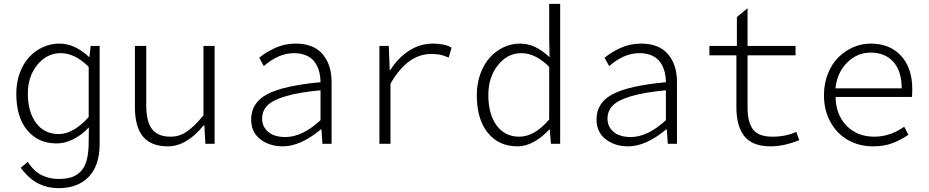

<svg xmlns="http://www.w3.org/2000/svg" viewBox="-20 -749 4837 1000"><path d="M284.2 231Q229 231 181.2 207.8Q133.3 184.6 87.9 125L124 94.2Q158.7 145 198.7 164.1Q238.8 183.1 284.2 183.1Q323.7 183.1 351.3 174.3Q378.9 165.5 399.9 144.5Q420.9 123.5 431.2 86.4Q441.4 49.3 441.9 -5.9L442.9 -85.9Q410.6 -49.8 365.7 -25.9Q320.8 -2 274.9 -2Q179.2 -2 122.1 -70.3Q64.9 -138.7 64.9 -261.2Q64.9 -319.8 83.3 -369.6Q101.6 -419.4 132.6 -452.4Q163.6 -485.4 204.3 -503.7Q245.1 -522 290 -522Q369.1 -522 443.8 -452.1H445.8L452.1 -509.8H499V0Q499 112.3 442.4 171.6Q385.7 231 284.2 231ZM286.1 -50.8Q361.8 -50.8 441.9 -139.2V-400.9Q370.6 -472.2 295.9 -472.2Q224.6 -472.2 174.8 -411.9Q125 -351.6 125 -262.2Q125 -166 168 -108.4Q210.9 -50.8 286.1 -50.8Z M854.5 13.2Q767.1 13.2 724.9 -37.6Q682.6 -88.4 682.6 -191.9V-509.8H741.7V-200.2Q741.7 -116.7 771.7 -76.9Q801.8 -37.1 868.7 -37.1Q914.1 -37.1 952.4 -63Q990.7 -88.9 1039.6 -147.9V-509.8H1097.7V0H1049.8L1044.4 -96.2H1040.5Q952.1 13.2 854.5 13.2Z M1453.1 13.2Q1383.8 13.2 1335.9 -23.7Q1288.1 -60.5 1288.1 -127Q1288.1 -213.9 1371.8 -258.3Q1455.6 -302.7 1649.4 -320.8Q1648.9 -352.1 1641.8 -377.9Q1634.8 -403.8 1619.4 -425.5Q1604 -447.3 1576.4 -459.7Q1548.8 -472.2 1511.2 -472.2Q1431.2 -472.2 1354 -404.8L1330.1 -448.2Q1364.3 -477.1 1413.6 -499.5Q1462.9 -522 1520 -522Q1613.3 -522 1660.2 -467Q1707 -412.1 1707 -321.8V0H1659.2L1654.3 -75.2H1651.4Q1544.9 13.2 1453.1 13.2ZM1466.3 -35.2Q1554.2 -35.2 1649.4 -123V-278.8Q1535.6 -268.1 1467.8 -247.8Q1399.9 -227.5 1372.6 -199.5Q1345.2 -171.4 1345.2 -130.9Q1345.2 -98.6 1363.3 -76.2Q1381.3 -53.7 1407.7 -44.4Q1434.1 -35.2 1466.3 -35.2Z M1956.1 0V-509.8H2004.9L2009.8 -383.8H2012.7Q2053.2 -447.8 2110.4 -484.9Q2167.5 -522 2235.8 -522Q2295.4 -522 2332 -501L2316.9 -449.2Q2290.5 -460.4 2272.7 -464.1Q2254.9 -467.8 2225.6 -467.8Q2101.6 -467.8 2013.7 -313V0Z M2675.3 13.2Q2578.1 13.2 2520.8 -57.1Q2463.4 -127.4 2463.4 -253.9Q2463.4 -313.5 2481.9 -364.5Q2500.5 -415.5 2531.5 -449.7Q2562.5 -483.9 2603 -502.9Q2643.6 -522 2687.5 -522Q2730.5 -522 2767.1 -504.4Q2803.7 -486.8 2842.3 -451.2L2840.3 -553.2V-729H2897.5V0H2849.6L2843.3 -74.2H2840.3Q2806.6 -36.6 2763.2 -11.7Q2719.7 13.2 2675.3 13.2ZM2684.6 -37.1Q2764.6 -37.1 2840.3 -127V-400.9Q2769 -472.2 2695.3 -472.2Q2623 -472.2 2573.2 -409.4Q2523.4 -346.7 2523.4 -253.9Q2523.4 -154.8 2566.4 -95.9Q2609.4 -37.1 2684.6 -37.1Z M3252 13.2Q3182.6 13.2 3134.8 -23.7Q3086.9 -60.5 3086.9 -127Q3086.9 -213.9 3170.7 -258.3Q3254.4 -302.7 3448.2 -320.8Q3447.8 -352.1 3440.7 -377.9Q3433.6 -403.8 3418.2 -425.5Q3402.8 -447.3 3375.2 -459.7Q3347.7 -472.2 3310.1 -472.2Q3230 -472.2 3152.8 -404.8L3128.9 -448.2Q3163.1 -477.1 3212.4 -499.5Q3261.7 -522 3318.8 -522Q3412.1 -522 3459 -467Q3505.9 -412.1 3505.9 -321.8V0H3458L3453.1 -75.2H3450.2Q3343.8 13.2 3252 13.2ZM3265.1 -35.2Q3353 -35.2 3448.2 -123V-278.8Q3334.5 -268.1 3266.6 -247.8Q3198.7 -227.5 3171.4 -199.5Q3144 -171.4 3144 -130.9Q3144 -98.6 3162.1 -76.2Q3180.2 -53.7 3206.5 -44.4Q3232.9 -35.2 3265.1 -35.2Z M3992.7 13.2Q3943.4 13.2 3908.4 -1.5Q3873.5 -16.1 3853.5 -43.9Q3833.5 -71.8 3824.5 -107.9Q3815.4 -144 3815.4 -191.9V-460.9H3674.8V-509.8H3817.9V-660.2L3873.5 -706.1V-509.8H4123.5V-460.9H3873.5V-189.9Q3873.5 -112.3 3902.1 -74.7Q3930.7 -37.1 4003.4 -37.1Q4071.8 -37.1 4127.4 -62L4142.6 -19Q4064 13.2 3992.7 13.2Z M4527.3 13.2Q4456.5 13.2 4398.9 -18.3Q4341.3 -49.8 4306.4 -111.3Q4271.5 -172.9 4271.5 -253.9Q4271.5 -314 4292 -365.2Q4312.5 -416.5 4346.4 -450.2Q4380.4 -483.9 4423.8 -502.9Q4467.3 -522 4514.2 -522Q4614.7 -522 4673.1 -458.3Q4731.4 -394.5 4731.4 -285.2Q4731.4 -257.3 4729.5 -244.1H4332Q4333 -152.3 4388.9 -94.7Q4444.8 -37.1 4533.2 -37.1Q4615.7 -37.1 4689.5 -88.9L4711.4 -46.9Q4669.9 -19 4626.7 -2.9Q4583.5 13.2 4527.3 13.2ZM4331.1 -289.1H4676.3Q4676.3 -378.4 4633.1 -426.8Q4589.8 -475.1 4514.2 -475.1Q4445.8 -475.1 4393.3 -424.1Q4340.8 -373 4331.1 -289.1Z"/></svg>

Font: Office Code Pro Light
Style: Regular
Weight: 300
Designer: Nathan Rutzky & Paul D. Hunt
Foundry: Adobe Systems Incorporated
Version: Version 1.004;PS 001.004;hotconv 1.0.70;makeotf.lib2.5.58329